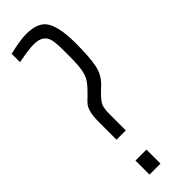

<svg xmlns="http://www.w3.org/2000/svg" viewBox="-240 -706 716 716"><g transform="rotate(-45 118.5 -348.0)"><path d="M97 -372 106 -381Q127 -402 136 -417Q145 -432 149 -455.5Q153 -479 153 -524V-556Q153 -590 149 -609Q145 -628 131 -638.5Q117 -649 88 -649Q67 -649 7 -638V-682Q65 -696 98 -696Q162 -696 183 -658.5Q204 -621 204 -542Q204 -470 196.5 -430.5Q189 -391 161 -364L140 -344Q118 -322 112 -308Q106 -294 106 -263V-179H57V-272Q57 -304 62 -322Q67 -340 74 -348.5Q81 -357 97 -372ZM52 0V-74H110V0Z"/></g></svg>

Font: Saira Ultra Condensed Light
Style: Regular
Weight: 300
Width: 1
Designer: Hector Gatti with collaboration of the Omnibus-Type team
Foundry: Omnibus-Type
Version: Version 1.001; ttfautohint (v1.8)